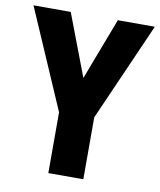

<svg xmlns="http://www.w3.org/2000/svg" viewBox="-81 -779 703 843"><g transform="rotate(10 270.5 -357.0)"><path d="M271 -438 376 -714H541L348 -276V0H192V-271L0 -714H166Z"/></g></svg>

Font: Noto Sans Sinhala Condensed ExtraBold
Style: Regular
Weight: 800
Width: 3
Designer: Jelle Bosma - Monotype Design Team
Foundry: Monotype Imaging Inc.
Version: Version 2.006; ttfautohint (v1.8.4.7-5d5b)